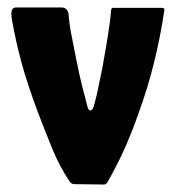

<svg xmlns="http://www.w3.org/2000/svg" viewBox="-20 -492 469 513"><path d="M179 0Q171 0 167 -6Q139 -47 119.5 -95Q100 -143 82 -190Q52 -270 36.5 -328.5Q21 -387 12 -439Q6 -472 22 -472H145Q153 -472 157.5 -467Q162 -462 163 -457Q165 -429 170.5 -400.5Q176 -372 184 -332Q193 -287 200 -260Q207 -233 214 -206Q217 -196 222 -197Q227 -198 230 -206Q235 -223 240 -245.5Q245 -268 253 -308Q261 -352 268 -395Q275 -438 277 -466Q278 -471 282 -471H414Q420 -471 419 -464Q409 -396 392 -326.5Q375 -257 349 -186Q334 -143 314.5 -98.5Q295 -54 267 -5Q263 1 258 1Z"/></svg>

Font: Glory Thin ExtraBold
Style: Regular
Weight: 800
Version: Version 1.011